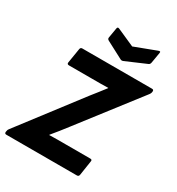

<svg xmlns="http://www.w3.org/2000/svg" viewBox="-216 -991 1026 1116"><g transform="rotate(30 297.0 -433.0)"><path d="M-3 0Q-15 0 -14 -12L-13 -18Q-12 -28 -6 -35L302 -438Q320 -461 338 -483.5Q356 -506 374 -530V-532Q347 -531 321 -531Q295 -531 267 -531H111Q97 -531 99 -544L115 -642Q117 -655 129 -655H597Q609 -655 608 -643L607 -636Q606 -629 599 -620L293 -224Q274 -199 254 -174Q234 -149 214 -125V-123Q242 -124 269.5 -124Q297 -124 326 -124H489Q503 -124 500 -111L485 -13Q483 0 470 0ZM517 -864Q534 -871 531 -857L519 -786Q517 -774 509 -770L372 -711Q362 -707 354 -711L240 -771Q228 -777 231 -789L242 -854Q244 -868 257 -862L374 -810Z"/></g></svg>

Font: Sofia Sans ExtraBold
Style: Italic
Weight: 800
Italic angle: -9°
Designer: Botio Nikoltchev, Ani Petrova
Foundry: lettersoup
Version: Version 4.100; ttfautohint (v1.8.4.7-5d5b)